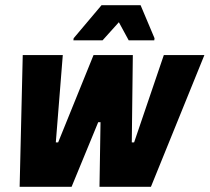

<svg xmlns="http://www.w3.org/2000/svg" viewBox="-20 -723 811 743"><path d="M56 0 68 -510H223L196 -172H205L342 -510H494L490 -172H499L614 -510H771L564 0H365L369 -250H360L257 0ZM264 -567 265 -575 373 -703H524L578 -575L577 -567H478L440 -637L377 -567Z"/></svg>

Font: Saira SemiCondensed ExtraBold
Style: Italic
Weight: 800
Width: 4
Italic angle: -12°
Designer: Hector Gatti with collaboration of the Omnibus-Type team
Foundry: Omnibus-Type
Version: Version 1.101